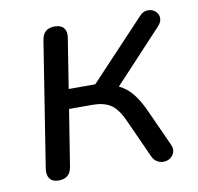

<svg xmlns="http://www.w3.org/2000/svg" viewBox="-63 -558 651 630"><g transform="rotate(-10 263.0 -243.0)"><path d="M83.7 6.9Q63.8 6.9 54.6 -5Q45.4 -16.9 48.3 -38.2L114.2 -455.4Q120 -493.3 157.9 -493.3Q178.7 -493.3 188.2 -481.6Q197.6 -470 194.2 -449.1L167.9 -283.1H256.4L440.4 -478.7Q450.2 -489.4 461.6 -491.6Q473 -493.8 483 -489.6Q493 -485.5 498.8 -477Q504.6 -468.5 503.6 -457.3Q502.6 -446.1 492.4 -434.9L320.4 -250.4L290.6 -273.2Q327.1 -270.2 356.9 -246.1Q386.7 -221.9 411.9 -165.9L466 -46.9Q473.3 -31.9 469.8 -20.2Q466.4 -8.6 457.2 -1.8Q448 5 436.2 6Q424.3 6.9 413.4 1.1Q402.4 -4.7 396.1 -18.3L337.7 -147.2Q318.4 -189.7 295.4 -204Q272.5 -218.4 235.5 -218.4H157.7L127.8 -30.9Q122 6.9 83.7 6.9Z"/></g></svg>

Font: Nunito Variable Extra Light
Style: Italic
Weight: 200
Italic angle: -9°
Designer: Vernon Adams
Foundry: Vernon Adams
Version: Version 3.602